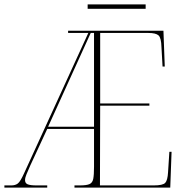

<svg xmlns="http://www.w3.org/2000/svg" viewBox="-23 -854 849 874"><path d="M-3 0V-10H29Q47 -10 58.5 -19Q70 -28 87 -66L379 -704H287V-714H721L727 -551H717L712 -639Q711 -682 698.5 -693Q686 -704 652 -704H433V-383H657V-373H433L432 -10H677Q718 -10 729 -21.5Q740 -33 742 -70L748 -163H758L752 0H316V-10H341Q371 -10 384.5 -16Q398 -22 401.5 -40Q405 -58 405 -95V-267H192L115 -101Q104 -76 97.5 -60.5Q91 -45 91 -34Q91 -20 103 -15Q115 -10 143 -10H192V0ZM196 -277H405V-704H390ZM376 -814V-834H640V-814Z"/></svg>

Font: Noto Serif Display SemiCondensed Thin
Style: Regular
Weight: 100
Width: 4
Designer: Monotype Design Team
Foundry: Monotype Imaging Inc.
Version: Version 2.009